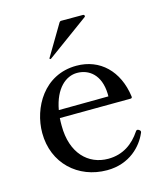

<svg xmlns="http://www.w3.org/2000/svg" viewBox="-109 -795 765 892"><g transform="rotate(-15 273.5 -349.0)"><path d="M175 -553C176 -553 176 -553 178 -554L378 -700C381 -702 381 -703 381 -705C381 -709 378 -712 374 -712H269C265 -712 262 -710 260 -707L172 -559C171 -557 171 -557 171 -556C171 -555 173 -553 175 -553ZM489 -127C486 -129 483 -131 480 -131C477 -131 474 -130 471 -125C437 -74 387 -36 315 -36C219 -36 145 -108 145 -240C145 -253 145 -265 146 -277L487 -279C492 -279 495 -282 494 -288C477 -414 396 -492 283 -492C126 -492 49 -351 49 -231C49 -85 157 14 296 14C407 14 468 -57 491 -110C493 -114 494 -116 494 -119C494 -122 492 -125 489 -127ZM277 -459C334 -459 387 -421 390 -329V-316L151 -314C169 -415 224 -459 277 -459Z"/></g></svg>

Font: Shippori Mincho OTF Medium
Style: Regular
Weight: 500
Designer: FONTDASU
Foundry: FONTDASU / Google Inc. / but / Adobe
Version: Version 3.300;hotconv 1.0.109;makeotfexe 2.5.65596